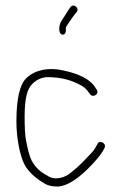

<svg xmlns="http://www.w3.org/2000/svg" viewBox="-20 -708 453 702"><path d="M211.2 -581.5C219 -582.3 222.2 -590.8 220.8 -607C220.8 -608.3 222.4 -611.3 225.6 -616C232.5 -626 250.8 -653.7 260.1 -664C272.3 -677.6 249.1 -697.7 237.6 -682L231.2 -673C221.6 -658 214 -645 203.6 -629.5C194.7 -616.3 191.5 -579.5 211.2 -581.5ZM333.1 -381 327.1 -390C308.9 -418.6 267.3 -438.8 210.6 -450.6C158.3 -462.4 109.5 -453.2 77 -423C52.3 -400 40 -346.7 40 -263.1C40 -203.6 52.9 -138.8 69 -107.5C82.6 -81.1 108.1 -57.1 145.4 -35.5C156.4 -29.2 171.6 -26 192 -26C226.8 -28 268.9 -55.3 318 -108.1C337.3 -128.8 350 -144.8 356.1 -156L362.1 -167C371.1 -185 341.8 -198.2 336.1 -181L330.1 -170C326.7 -163.3 321.4 -156.2 314.1 -148.5C291.8 -125.2 271.3 -101.7 241.4 -78.7C219.7 -58.2 179.6 -46.3 153 -66C127.2 -78.9 108 -97.4 95.5 -121.5C88.8 -134.4 81.9 -158.9 75 -195C71.7 -212.3 70 -241.7 70 -283C70 -344.9 79.3 -384.2 98 -401C113.2 -416.2 130.9 -424.6 151 -426C198.3 -426 235.4 -417.2 269.3 -399.6C284.8 -392.1 295.7 -383.2 302.1 -373L309.1 -364C319.7 -348 345.1 -365 333.1 -381Z"/></svg>

Font: MewTooHand
Style: Condensed
Weight: 400
Designer: Mew Too, Robert Jablonski
Version: Version 0.77